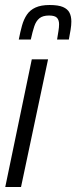

<svg xmlns="http://www.w3.org/2000/svg" viewBox="-20 -747 305 767"><path d="M1 0 107 -510H172L64 0ZM55 -589Q61 -620 68 -645Q75 -670 87.5 -688.5Q100 -707 122 -717Q144 -727 178 -727Q213 -727 231.5 -719Q250 -711 257.5 -696.5Q265 -682 265 -661Q265 -646 262 -628Q259 -610 255 -589H208Q211 -608 213.5 -623Q216 -638 216 -650Q216 -667 207.5 -676Q199 -685 176 -685Q151 -685 137.5 -674Q124 -663 117 -642Q110 -621 103 -589Z"/></svg>

Font: Saira ExtraCondensed
Style: Italic
Weight: 400
Width: 2
Italic angle: -12°
Designer: Hector Gatti with collaboration of the Omnibus-Type team
Foundry: Omnibus-Type
Version: Version 1.101